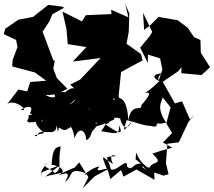

<svg xmlns="http://www.w3.org/2000/svg" viewBox="-59 -698 1139 1023"><path d="M753 121C820 182 752 158 739 194C729 203 684 165 667 115C659 182 660 123 718 208C668 159 676 209 716 182C647 151 652 223 618 189C621 136 566 216 532 205C514 133 487 139 559 134C517 111 537 176 548 177C490 150 469 97 513 209C519 185 433 235 471 189C428 193 360 257 405 227C296 187 335 243 287 271C337 192 249 244 258 232C312 204 218 173 216 183C220 91 238 86 265 82C246 171 275 205 233 224C198 187 160 199 197 166C166 201 150 224 167 243C153 224 142 226 262 181L182 243L208 236L278 221L340 194L363 167L412 246L382 305L446 241L514 205L529 256L586 208L599 243L668 205L764 260L763 221L812 238L839 230L825 171L833 68L894 60L945 -48L978 -89L953 -62L911 -158L873 -147L808 -262L890 -318L908 -340L907 -308L1015 -298L1060 -340L1011 -417L1009 -485L975 -500L941 -550L888 -590L786 -608L740 -562L709 -539L703 -630L752 -528L739 -506L688 -444L729 -362V-407L794 -387L806 -328L792 -284C785 -256 774 -285 802 -307C736 -302 768 -269 802 -263C779 -271 793 -256 712 -201C773 -221 694 -138 694 -138C700 -101 640 -156 624 -55C621 -189 565 -187 550 -166C523 -181 576 -174 593 -131L573 -186L586 -314C624 -335 662 -356 701 -376L692 -410L615 -465L627 -528L630 -626L608 -678L625 -606L533 -646L535 -623L398 -617L378 -584L274 -636L295 -544L302 -463L401 -447L329 -370L477 -389L368 -274L315 -247C366 -205 343 -207 343 -187C342 -188 353 -142 285 -138C319 -136 341 -165 363 -206C355 -187 353 -269 280 -199C337 -178 313 -226 227 -199C256 -166 192 -181 182 -194C190 -189 238 -188 300 -225L244 -282L225 -333L233 -375L225 -377L168 -529L204 -584L220 -622L283 -657L271 -663L198 -672L117 -608L39 -593L-31 -545L-39 -516L27 -485L34 -447L8 -377L6 -344L127 -312L187 -268L102 -261L86 -211L39 -221L-20 -144C21 -175 106 -99 51 -113C90 -136 124 -137 100 -93C138 -88 81 -85 94 -82C87 -25 104 -38 97 -68C62 -43 117 -40 170 -58C109 5 184 -41 165 -99C168 -45 174 -38 116 -104C145 -27 116 -45 176 11C109 25 124 25 137 28C148 -27 247 43 241 -31C255 9 246 21 255 -19C290 5 291 -6 321 -23C298 -31 329 -37 338 39C364 -34 400 2 400 49C441 33 423 -32 463 -53C431 -38 458 -57 456 -37C397 -84 396 -48 371 -64C457 -80 392 -56 419 -130C398 -32 360 -80 309 -82C387 -25 317 -73 369 -47C406 25 390 -59 402 15C416 32 443 -14 457 -26C541 -50 485 -34 547 -60C576 -103 483 -118 550 -141C492 -131 559 -105 480 1C554 12 579 27 575 -31C602 30 570 11 485 -47C543 -13 506 -89 581 -67C600 6 630 -19 642 -52C581 32 606 -23 616 -58C675 -44 700 -29 746 -27C680 -50 784 -7 774 -31C803 -68 750 -24 826 -45C769 -130 806 -156 807 -180L850 -126L827 -41L858 11L809 61L859 89L799 105Z"/></svg>

Font: Hussar Lance
Style: ExBd
Weight: 700
Foundry: Cannot Into Space Fonts, PlusOne Fonts
Version: Version 2.270